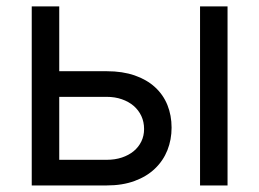

<svg xmlns="http://www.w3.org/2000/svg" viewBox="-20 -565 790 585"><path d="M305.4 -348Q353.3 -348 390.3 -335.2Q427.2 -322.4 452.2 -299.5Q477.3 -276.6 490.1 -245Q502.8 -213.4 502.8 -176.1Q502.8 -139.6 490.1 -107.4Q477.3 -75.3 452.2 -51.3Q427.2 -27.3 390.3 -13.7Q353.3 0 305.4 0H76.7V-545.5H160.5V-348ZM589.5 -545.5H673.3V0H589.5ZM160.5 -78.1H305.4Q330.3 -78.1 351.2 -85Q372.2 -92 387.3 -104.4Q402.3 -116.8 410.7 -134.1Q419 -151.3 419 -171.9Q419 -193.5 410.7 -211.5Q402.3 -229.4 387.3 -242.4Q372.2 -255.3 351.2 -262.6Q330.3 -269.9 305.4 -269.9H160.5Z"/></svg>

Font: Fast_Sans-Dotted
Style: Regular
Weight: 400
Version: Version 3.018